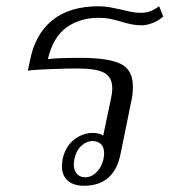

<svg xmlns="http://www.w3.org/2000/svg" viewBox="-20 -584 542 614"><path d="M178 -53Q178 -60 180 -74Q189 -116 217 -137.5Q245 -159 277 -159Q287 -159 296.5 -156.5Q306 -154 310 -150L336 -274Q339 -289 339 -302Q339 -337 313.5 -351Q288 -365 228 -365Q193 -365 140.5 -363Q88 -361 69 -358L76 -391Q92 -474 147 -519Q202 -564 296 -564Q314 -564 333 -560.5Q352 -557 369 -553Q384 -549 400 -546Q416 -543 430 -543Q446 -543 459 -547.5Q472 -552 489 -564L502 -531Q486 -517 467 -510Q448 -503 432 -503Q405 -503 370 -514Q347 -521 331.5 -524Q316 -527 295 -527Q236 -527 193 -496.5Q150 -466 133 -395Q165 -399 237 -399Q326 -399 365.5 -380Q405 -361 405 -307Q405 -282 400 -261L366 -94Q346 10 249 10Q215 10 196.5 -6.5Q178 -23 178 -53ZM311 -76Q313 -88 313 -93Q313 -113 303 -123Q293 -133 276 -133Q257 -133 240.5 -118Q224 -103 218 -76Q216 -64 216 -59Q216 -39 226 -28Q236 -17 252 -17Q272 -17 288.5 -33Q305 -49 311 -76Z"/></svg>

Font: Trirong Light
Style: Italic
Weight: 300
Italic angle: -12°
Designer: Katatrad Team
Foundry: CadsonDemak
Version: Version 1.001